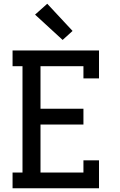

<svg xmlns="http://www.w3.org/2000/svg" viewBox="-20 -1004 640 1024"><path d="M47 0V-84H100V-651H47V-735H508V-586H425V-651H196V-424H425V-340H196V-84H425V-149H508V0ZM314 -791 167 -926 232 -984 367 -839Z"/></svg>

Font: Iosevka HT Medium Extended
Style: Regular
Weight: 500
Width: 7
Monospace: yes
Designer: Belleve Invis
Foundry: Belleve Invis
Version: Version 32.3.0; ttfautohint (v1.8.4)